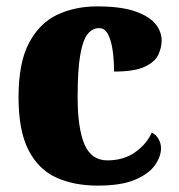

<svg xmlns="http://www.w3.org/2000/svg" viewBox="-20 -571 559 601"><path d="M286 10Q211 10 155.5 -15.5Q100 -41 69 -101.5Q38 -162 38 -267Q38 -375 71 -437Q104 -499 159.5 -525Q215 -551 284 -551Q360 -551 404.5 -535Q449 -519 467.5 -495Q486 -471 486 -444Q486 -423 476 -400.5Q466 -378 434 -362.5Q402 -347 337 -347Q337 -383 332.5 -414Q328 -445 318 -464Q308 -483 290 -483Q269 -483 254 -464Q239 -445 231 -398Q223 -351 223 -268Q223 -169 244.5 -119Q266 -69 316 -69Q367 -69 403 -94.5Q439 -120 455 -156Q469 -149 476.5 -135.5Q484 -122 484 -107Q484 -81 465 -54Q446 -27 403 -8.5Q360 10 286 10Z"/></svg>

Font: Noto Serif Lao SemiCondensed Black
Style: Regular
Weight: 900
Width: 4
Designer: Monotype Design Team
Foundry: Monotype Imaging Inc.
Version: Version 2.003; ttfautohint (v1.8.4.7-5d5b)